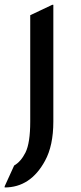

<svg xmlns="http://www.w3.org/2000/svg" viewBox="-30 -577 343 811"><path d="M-10.3 210 29.8 122.1Q58.1 106 77.6 67.4Q97.7 26.9 97.7 -63.5V-512.7L190.4 -556.6H195.3V-63.5Q195.3 38.1 160.2 102.1Q99.1 214.8 -10.3 214.8Z"/></svg>

Font: Nova Oval
Style: Book
Weight: 400
Version: Version 2.000